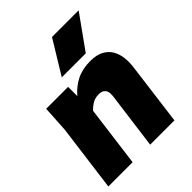

<svg xmlns="http://www.w3.org/2000/svg" viewBox="-217 -904 1029 1029"><g transform="rotate(-45 297.5 -390.0)"><path d="M556 -780 420 -590H238L354 -780ZM318 0 361 -325Q362 -334 361.5 -345Q361 -356 356.5 -365Q352 -374 342 -380Q332 -386 313 -386Q283 -386 261 -371Q239 -356 230 -345L185 0H1L51 -380L60 -530H226V-460Q260 -500 304 -522Q348 -544 408 -544Q455 -544 484.5 -528Q514 -512 529.5 -485.5Q545 -459 549 -425Q553 -391 548 -355L502 0Z"/></g></svg>

Font: Tanohe Sans Black
Style: Italic
Weight: 900
Designer: Village Type and Design LLC & Cristiano Sobral
Foundry: Cooper Hewitt Smithsonian Design Museum
Version: Version 1.00;January 12, 2020;FontCreator 12.0.0.2547 64-bit